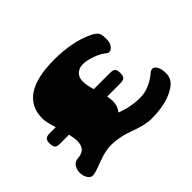

<svg xmlns="http://www.w3.org/2000/svg" viewBox="-146 -1000 1307 1307"><g transform="rotate(-45 507.5 -346.0)"><path d="M688 -290H559Q565 -256 565 -241Q565 -192 536 -159Q622 -125 712 -125Q802 -125 888 -199Q898 -207 911.5 -207Q925 -207 937 -190Q955 -167 955 -116.5Q955 -66 910 -32Q823 31 666 31Q606 31 515.5 -3.5Q425 -38 340 -38Q287 -38 210 -8Q133 22 111 22Q89 22 74.5 -1.5Q60 -25 60 -55.5Q60 -86 76 -109Q92 -132 124 -134Q202 -139 202 -220Q202 -247 192 -290H102Q79 -290 68 -299.5Q57 -309 56 -340Q56 -371 68.5 -380.5Q81 -390 104 -390H164Q141 -464 141 -494Q141 -723 482 -723Q653 -723 774 -666Q806 -651 819.5 -634.5Q833 -618 833 -576.5Q833 -535 818.5 -516Q804 -497 789.5 -494.5Q775 -492 765 -501Q732 -529 682.5 -546Q633 -563 597 -563Q561 -563 537.5 -541Q514 -519 514 -482Q514 -445 530 -390H690Q713 -390 724.5 -380.5Q736 -371 736 -340Q736 -309 723.5 -299.5Q711 -290 688 -290Z"/></g></svg>

Font: Chango
Style: Regular
Weight: 400
Designer: Manuel Lupez
Foundry: Fontstage
Version: Version 1.001